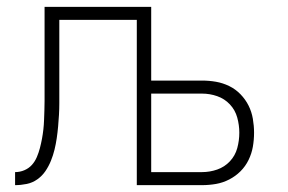

<svg xmlns="http://www.w3.org/2000/svg" viewBox="-20 -540 840 560"><path d="M379 0V-482H153V-273Q153 -256 153 -239Q153 -222 152 -205Q151 -188 149.5 -171Q148 -154 145.5 -137Q143 -120 139 -103.5Q135 -87 128.5 -71Q122 -55 112.5 -41Q103 -27 89 -17Q75 -7 58 -3.5Q41 0 24 0V-38Q38 -38 51 -43.5Q64 -49 73 -59Q82 -69 87.5 -82Q93 -95 96.5 -108.5Q100 -122 102.5 -135.5Q105 -149 106.5 -162.5Q108 -176 108.5 -190Q109 -204 109.5 -218Q110 -232 110 -245.5Q110 -259 110 -273V-520H421V-305H569Q590 -305 610 -301.5Q630 -298 648.5 -289Q667 -280 681.5 -265Q696 -250 705 -232Q714 -214 717.5 -193.5Q721 -173 721 -153Q721 -132 717.5 -112Q714 -92 705 -73.5Q696 -55 681.5 -40.5Q667 -26 648.5 -16.5Q630 -7 610 -3.5Q590 0 569 0ZM421 -38H569Q592 -38 613.5 -45.5Q635 -53 650.5 -69.5Q666 -86 672 -108Q678 -130 678 -153Q678 -175 672 -197Q666 -219 650.5 -235.5Q635 -252 613.5 -259.5Q592 -267 569 -267H421Z"/></svg>

Font: Iosevka Aile Extralight
Style: Regular
Weight: 200
Designer: Belleve Invis
Foundry: Belleve Invis
Version: Version 31.1.0; ttfautohint (v1.8.4)